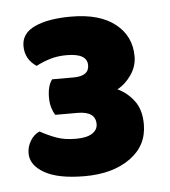

<svg xmlns="http://www.w3.org/2000/svg" viewBox="-36 -735 358 404"><g transform="rotate(-5 143.0 -533.5)"><path d="M122 -574Q155 -574 155 -597Q155 -622 112 -622Q92 -622 76 -617Q60 -612 47 -605Q23 -621 23 -649Q23 -676 51.5 -689Q80 -702 128 -702Q188 -702 221 -676Q254 -650 254 -607Q254 -586 241.5 -568Q229 -550 212 -541Q232 -532 246.5 -513Q261 -494 261 -463Q261 -418 224 -391.5Q187 -365 128 -365Q72 -365 43 -381.5Q14 -398 14 -423Q14 -437 21.5 -449.5Q29 -462 41 -467Q57 -458 74.5 -451.5Q92 -445 116 -445Q139 -445 150.5 -452.5Q162 -460 162 -472Q162 -499 124 -499H77Q73 -505 70 -514.5Q67 -524 67 -536Q67 -561 77 -574Z"/></g></svg>

Font: Baloo 2 Latin ExtraBold
Style: Regular
Weight: 400
Designer: Sarang Kulkarni and Ek Type
Foundry: Ek Type
Version: Version 1.001